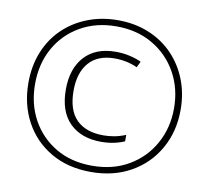

<svg xmlns="http://www.w3.org/2000/svg" viewBox="-80 -812 990 909"><g transform="rotate(10 415.0 -357.0)"><path d="M413 8Q302 8 220 -40Q138 -88 93.5 -170.5Q49 -253 49 -357Q49 -439 76.5 -506.5Q104 -574 154 -622Q204 -670 271 -696Q338 -722 416 -722Q498 -722 565.5 -694Q633 -666 681 -616Q729 -566 755 -499.5Q781 -433 781 -355Q781 -251 734.5 -168.5Q688 -86 605 -39Q522 8 413 8ZM413 -22Q514 -22 589.5 -66.5Q665 -111 707 -187Q749 -263 749 -357Q749 -451 707 -527Q665 -603 589.5 -647.5Q514 -692 414 -692Q316 -692 240.5 -648.5Q165 -605 123 -529.5Q81 -454 81 -357Q81 -261 122.5 -185.5Q164 -110 238.5 -66Q313 -22 413 -22ZM436 -141Q340 -141 284.5 -196Q229 -251 229 -357Q229 -457 282 -515Q335 -573 432 -573Q466 -573 497.5 -566Q529 -559 555 -547L541 -518Q491 -541 432 -541Q351 -541 308.5 -492.5Q266 -444 266 -357Q266 -264 311.5 -218.5Q357 -173 441 -173Q466 -173 492 -177.5Q518 -182 548 -194V-163Q497 -141 436 -141Z"/></g></svg>

Font: Noto Sans Arabic UI XCn XLt
Style: Regular
Weight: 200
Width: 2
Designer: Monotype Design Team, Nadine Chahine and Nizar Qandah
Foundry: Monotype Imaging Inc.
Version: Version 2.010; ttfautohint (v1.8.4.7-5d5b)